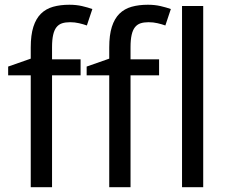

<svg xmlns="http://www.w3.org/2000/svg" viewBox="-20 -785 957 805"><path d="M317.9 -469.2H198.2V0H108.9V-469.2H14.2V-505.9L108.9 -539.1V-585.9Q108.9 -638.2 119.9 -672.6Q130.9 -707 151.6 -727.5Q172.4 -748 202.6 -756.6Q232.9 -765.1 271 -765.1Q299.8 -765.1 324 -759.5Q348.1 -753.9 367.2 -747.1L344.2 -678.2Q329.1 -683.6 311.3 -687.7Q293.5 -691.9 273.9 -691.9Q254.4 -691.9 240.2 -687.3Q226.1 -682.6 216.8 -670.9Q207.5 -659.2 202.9 -638.9Q198.2 -618.7 198.2 -586.9V-536.1H317.9ZM647 -469.2H527.3V0H438V-469.2H343.3V-505.9L438 -539.1V-585.9Q438 -638.2 449 -672.6Q460 -707 480.7 -727.5Q501.5 -748 531.7 -756.6Q562 -765.1 600.1 -765.1Q628.9 -765.1 653.1 -759.5Q677.2 -753.9 696.3 -747.1L673.3 -678.2Q658.2 -683.6 640.4 -687.7Q622.6 -691.9 603 -691.9Q583.5 -691.9 569.3 -687.3Q555.2 -682.6 545.9 -670.9Q536.6 -659.2 532 -638.9Q527.3 -618.7 527.3 -586.9V-536.1H647ZM832 0H743.2V-759.8H832Z"/></svg>

Font: WenQuanYi Micro Hei
Style: Regular
Weight: 400
Foundry: Ascender Corporation
Version: Version 0.2.0-beta